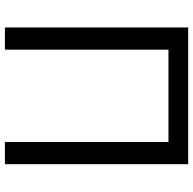

<svg xmlns="http://www.w3.org/2000/svg" viewBox="-22 -744 767 762"><g transform="rotate(90 361.0 -363.5)"><path d="M632.1 0H544V-649.1H177.6V0H89.5V-727.3H632.1Z"/></g></svg>

Font: Fast_Sans
Style: Regular
Weight: 400
Designer: Rasmus Andersson
Foundry: rsms
Version: Version 3.018;git-588b23468